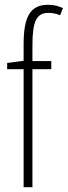

<svg xmlns="http://www.w3.org/2000/svg" viewBox="-20 -785 284 805"><path d="M195 -495V-529H116V-593C116 -694 132 -731 183 -731C199 -731 216 -728 232 -721L244 -751C227 -759 207 -765 182 -765C104 -765 79 -711 79 -598V-530L10 -521V-495H79V0H116V-495Z"/></svg>

Font: Noto Sans Sinhala ExtraCondensed ExtraLight
Style: Regular
Weight: 200
Width: 2
Designer: Jelle Bosma - Monotype Design Team
Foundry: Monotype Imaging Inc.
Version: Version 2.006